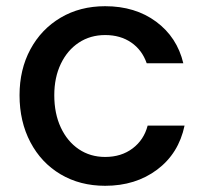

<svg xmlns="http://www.w3.org/2000/svg" viewBox="-20 -588 651 619"><path d="M43 -281Q43 -364 78 -429Q113 -494 175.5 -531Q238 -568 319 -568Q416 -568 483.5 -518Q551 -468 571 -384H453Q438 -427 403 -451Q368 -475 319 -475Q271 -475 234 -450.5Q197 -426 176 -382Q155 -338 155 -281Q155 -222 176 -177Q197 -132 234 -107Q271 -82 319 -82Q371 -82 407.5 -109.5Q444 -137 456 -183H575Q556 -93 486.5 -41Q417 11 319 11Q238 11 175.5 -26Q113 -63 78 -129.5Q43 -196 43 -281Z"/></svg>

Font: Open Sauce Sans Medium
Style: Regular
Weight: 500
Designer: Alfredo Marco Pradil
Foundry: Creative Sauce Fz LLC
Version: Version 1.477